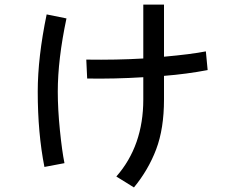

<svg xmlns="http://www.w3.org/2000/svg" viewBox="-20 -779 1040 842"><path d="M490.2 -4.9Q608.4 -139.6 608.4 -342.8V-440.4Q483.4 -432.6 362.3 -434.6L358.4 -517.6Q491.2 -515.6 608.4 -522.5V-758.8H699.2V-530.3Q818.4 -541 882.8 -553.7L890.6 -471.7Q797.9 -454.1 699.2 -446.3V-342.8Q699.2 -214.8 665 -124.5Q630.9 -34.2 567.4 43ZM145.5 -377Q145.5 -527.3 184.6 -715.8L271.5 -698.2Q233.4 -518.6 233.4 -377Q233.4 -299.8 242.7 -208Q252 -116.2 262.7 -63.5L174.8 -46.9Q145.5 -195.3 145.5 -377Z"/></svg>

Font: Gothic A1 Medium
Style: Regular
Weight: 500
Designer: HanYang I&C Co.,Ltd.
Foundry: HanYang I&C Co.,Ltd.
Version: Version 2.50